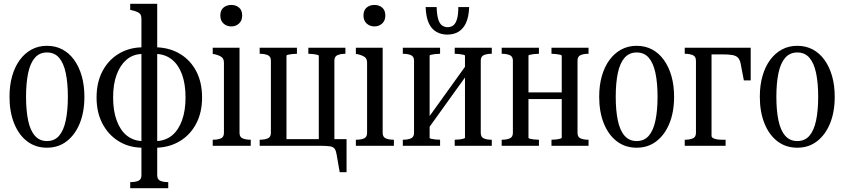

<svg xmlns="http://www.w3.org/2000/svg" viewBox="-20 -767 4441 1010"><path d="M424 -258Q424 -178 399.5 -118Q375 -58 331 -24Q287 10 227 10Q167 10 123 -23.5Q79 -57 54.5 -117.5Q30 -178 30 -258Q30 -318 44 -367Q58 -416 84 -451.5Q110 -487 146 -506.5Q182 -526 227 -526Q272 -526 308 -507Q344 -488 370 -452Q396 -416 410 -367Q424 -318 424 -258ZM117 -258Q117 -186 128 -133.5Q139 -81 163.5 -53Q188 -25 227 -25Q267 -25 291 -53Q315 -81 326 -133.5Q337 -186 337 -258Q337 -330 326 -382.5Q315 -435 291 -463Q267 -491 227 -491Q188 -491 163.5 -463Q139 -435 128 -382.5Q117 -330 117 -258Z M807 -747V155Q807 177 823 184Q839 191 864 191H865V223H665V191H667Q692 191 708 184Q724 177 724 155V-668Q724 -690 712 -698.5Q700 -707 674 -713L665 -715V-747ZM724 -518V-483Q678 -481 645 -452.5Q612 -424 593.5 -374Q575 -324 575 -254Q575 -185 593.5 -134Q612 -83 645 -55.5Q678 -28 724 -25V10Q655 8 602 -25.5Q549 -59 518.5 -117.5Q488 -176 488 -254Q488 -333 518.5 -391.5Q549 -450 602.5 -483Q656 -516 724 -518ZM807 10V-25Q853 -28 886 -55.5Q919 -83 937.5 -134Q956 -185 956 -254Q956 -324 938 -374Q920 -424 886.5 -452Q853 -480 807 -483V-518Q876 -515 929.5 -482Q983 -449 1013 -391Q1043 -333 1043 -254Q1043 -176 1012.5 -117.5Q982 -59 928.5 -26Q875 7 807 10Z M1197 -628Q1172 -628 1155.5 -643.5Q1139 -659 1139 -685Q1139 -713 1155.5 -727Q1172 -741 1197 -741Q1221 -741 1237.5 -727Q1254 -713 1254 -685Q1254 -659 1237.5 -643.5Q1221 -628 1197 -628ZM1240 -516V-68Q1240 -46 1256.5 -39Q1273 -32 1298 -32H1299V0H1099V-32H1101Q1126 -32 1142 -39Q1158 -46 1158 -68V-437Q1158 -458 1145.5 -467Q1133 -476 1108 -482L1099 -483V-516Z M1405 -448Q1405 -470 1388.5 -477Q1372 -484 1348 -484H1346V-516H1542V-484H1540Q1528 -484 1515.5 -482.5Q1503 -481 1495 -479Q1487 -477 1487 -474V0H1346V-32H1348Q1372 -32 1388.5 -39Q1405 -46 1405 -68ZM1657 -473Q1657 -477 1648.5 -479Q1640 -481 1628 -482.5Q1616 -484 1604 -484H1602V-516H1797V-484H1796Q1772 -484 1755.5 -477Q1739 -470 1739 -448V0H1657ZM1652 0V-35H1803V139H1767L1751 47Q1748 27 1741 16.5Q1734 6 1717.5 3Q1701 0 1667 0ZM1448 0V-35H1699V0Z M1950 -628Q1925 -628 1908.5 -643.5Q1892 -659 1892 -685Q1892 -713 1908.5 -727Q1925 -741 1950 -741Q1974 -741 1990.5 -727Q2007 -713 2007 -685Q2007 -659 1990.5 -643.5Q1974 -628 1950 -628ZM1993 -516V-68Q1993 -46 2009.5 -39Q2026 -32 2051 -32H2052V0H1852V-32H1854Q1879 -32 1895 -39Q1911 -46 1911 -68V-437Q1911 -458 1898.5 -467Q1886 -476 1861 -482L1852 -483V-516Z M2158 -68V-448Q2158 -470 2141.5 -477Q2125 -484 2101 -484H2099V-516H2295V-484H2293Q2281 -484 2268.5 -482.5Q2256 -481 2248 -479Q2240 -477 2240 -474V-42Q2240 -39 2248 -37Q2256 -35 2268.5 -33.5Q2281 -32 2293 -32H2295V0H2099V-32H2101Q2125 -32 2141.5 -39Q2158 -46 2158 -68ZM2426 -42V-474Q2426 -477 2418 -479Q2410 -481 2397.5 -482.5Q2385 -484 2373 -484H2372V-516H2567V-484H2565Q2541 -484 2525 -477Q2509 -470 2509 -448V-68Q2509 -46 2525 -39Q2541 -32 2565 -32H2567V0H2372V-32H2373Q2385 -32 2397.5 -33.5Q2410 -35 2418 -37.5Q2426 -40 2426 -42ZM2239 -99 2213 -119 2427 -417 2453 -397ZM2333 -585Q2301 -585 2275.5 -599.5Q2250 -614 2235.5 -645.5Q2221 -677 2219 -730H2277Q2278 -690 2285 -666.5Q2292 -643 2305 -633.5Q2318 -624 2335 -624Q2352 -624 2364.5 -633.5Q2377 -643 2384 -666.5Q2391 -690 2391 -730H2448Q2446 -677 2431 -645.5Q2416 -614 2391 -599.5Q2366 -585 2333 -585Z M2678 -68V-448Q2678 -470 2661.5 -477Q2645 -484 2621 -484H2619V-516H2815V-484H2813Q2801 -484 2788.5 -482.5Q2776 -481 2768 -479Q2760 -477 2760 -474V-43Q2760 -39 2768 -37Q2776 -35 2788.5 -33.5Q2801 -32 2813 -32H2815V0H2619V-32H2621Q2645 -32 2661.5 -39Q2678 -46 2678 -68ZM2935 -42V-473Q2935 -477 2927 -479Q2919 -481 2906.5 -482.5Q2894 -484 2882 -484H2881V-516H3076V-484H3074Q3050 -484 3034 -477Q3018 -470 3018 -448V-68Q3018 -46 3034 -39Q3050 -32 3074 -32H3076V0H2881V-32H2882Q2894 -32 2906.5 -33.5Q2919 -35 2927 -37.5Q2935 -40 2935 -42ZM2722 -246V-281H2976V-246Z M3526 -258Q3526 -178 3501.5 -118Q3477 -58 3433 -24Q3389 10 3329 10Q3269 10 3225 -23.5Q3181 -57 3156.5 -117.5Q3132 -178 3132 -258Q3132 -318 3146 -367Q3160 -416 3186 -451.5Q3212 -487 3248 -506.5Q3284 -526 3329 -526Q3374 -526 3410 -507Q3446 -488 3472 -452Q3498 -416 3512 -367Q3526 -318 3526 -258ZM3219 -258Q3219 -186 3230 -133.5Q3241 -81 3265.5 -53Q3290 -25 3329 -25Q3369 -25 3393 -53Q3417 -81 3428 -133.5Q3439 -186 3439 -258Q3439 -330 3428 -382.5Q3417 -435 3393 -463Q3369 -491 3329 -491Q3290 -491 3265.5 -463Q3241 -435 3230 -382.5Q3219 -330 3219 -258Z M3641 -68V-447Q3641 -470 3624.5 -477Q3608 -484 3584 -484H3582V-516H3723V-53Q3723 -45 3731 -40.5Q3739 -36 3751.5 -34Q3764 -32 3777 -32H3797V0H3582V-32H3584Q3608 -32 3624.5 -39Q3641 -46 3641 -68ZM3688 -481V-516H3929V-344H3893L3876 -433Q3872 -453 3862 -463.5Q3852 -474 3832.5 -477.5Q3813 -481 3779 -481Z M4371 -258Q4371 -178 4346.5 -118Q4322 -58 4278 -24Q4234 10 4174 10Q4114 10 4070 -23.5Q4026 -57 4001.5 -117.5Q3977 -178 3977 -258Q3977 -318 3991 -367Q4005 -416 4031 -451.5Q4057 -487 4093 -506.5Q4129 -526 4174 -526Q4219 -526 4255 -507Q4291 -488 4317 -452Q4343 -416 4357 -367Q4371 -318 4371 -258ZM4064 -258Q4064 -186 4075 -133.5Q4086 -81 4110.5 -53Q4135 -25 4174 -25Q4214 -25 4238 -53Q4262 -81 4273 -133.5Q4284 -186 4284 -258Q4284 -330 4273 -382.5Q4262 -435 4238 -463Q4214 -491 4174 -491Q4135 -491 4110.5 -463Q4086 -435 4075 -382.5Q4064 -330 4064 -258Z"/></svg>

Font: Roboto Serif 120pt ExtraCondensed
Style: Regular
Weight: 400
Width: 2
Designer: Greg Gazdowicz
Foundry: Commercial Type
Version: Version 1.008